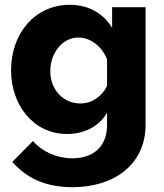

<svg xmlns="http://www.w3.org/2000/svg" viewBox="-20 -555 680 798"><path d="M26 -263C26 -117 120 2 259 2C328 2 393 -29 425 -87V-36C425 63 358 103 281 103C216 103 155 75 117 31L31 118C91 185 168 223 281 223C460 223 585 124 585 -36V-525H446V-439C410 -499 349 -535 270 -535C126 -535 26 -417 26 -263ZM425 -198C404 -155 363 -125 314 -125C243 -125 189 -182 189 -259C189 -332 237 -399 306 -399C355 -399 404 -363 425 -308Z"/></svg>

Font: FIGSv2-sans-serif ExtraBold
Style: Regular
Weight: 800
Designer: Matt McInerney, Pablo Impallari, Rodrigo Fuenzalida,Mirko Velimirovic
Foundry: Matt McInerney, Pablo Impallari, Rodrigo Fuenzalida
Version: Version 4.021;hotconv 1.0.109;makeotfexe 2.5.65596